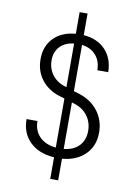

<svg xmlns="http://www.w3.org/2000/svg" viewBox="-106 -938 813 1145"><g transform="rotate(10 300.0 -365.0)"><path d="M281 140V9Q188 3 134 -49.5Q80 -102 80 -187H146Q146 -129 182 -92.5Q218 -56 281 -50V-347L254 -355Q181 -377 140.5 -429.5Q100 -482 100 -554Q100 -633 148.5 -682.5Q197 -732 281 -739V-870H329V-739Q412 -733 461 -681.5Q510 -630 511 -547H445Q445 -602 414 -637.5Q383 -673 329 -680V-400L362 -390Q436 -367 478 -311.5Q520 -256 520 -182Q520 -101 468 -49.5Q416 2 329 9V140ZM166 -559Q166 -506 197 -467.5Q228 -429 281 -416V-680Q227 -674 196.5 -642Q166 -610 166 -559ZM329 -50Q388 -56 421 -90.5Q454 -125 454 -181Q454 -233 425 -272Q396 -311 344 -327L329 -332Z"/></g></svg>

Font: JetBrains Mono NL ExtraLight
Style: Regular
Weight: 200
Designer: Philipp Nurullin, Konstantin Bulenkov
Foundry: JetBrains
Version: Version 2.304; ttfautohint (v1.8.4.7-5d5b)